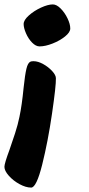

<svg xmlns="http://www.w3.org/2000/svg" viewBox="-49 -572 404 869"><path d="M269 -443Q269 -426 245.5 -407Q222 -388 189 -375Q156 -362 130 -362Q113 -362 96 -379.5Q79 -397 68.5 -421.5Q58 -446 58 -463Q58 -481 81.5 -502Q105 -523 136.5 -537.5Q168 -552 190 -552Q207 -552 225.5 -533.5Q244 -515 256.5 -489Q269 -463 269 -443ZM103 -295Q123 -295 146.5 -282Q170 -269 187 -250.5Q204 -232 204 -218Q205 -185 186.5 -58Q168 69 142 173Q116 277 92 277Q68 277 39.5 261.5Q11 246 -9 223.5Q-29 201 -29 183Q-29 168 -6 106Q6 72 19 32Q32 -8 39 -43Q50 -94 58 -176Q64 -233 70.5 -260.5Q77 -288 89 -293Q93 -295 103 -295Z"/></svg>

Font: Mogra
Style: Regular
Weight: 400
Designer: Lipi Raval
Foundry: Lipi Raval
Version: Version 1.002;PS 1.002;hotconv 1.0.88;makeotf.lib2.5.647800;